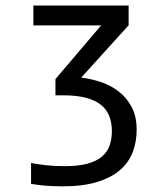

<svg xmlns="http://www.w3.org/2000/svg" viewBox="-20 -510 590 688"><path d="M469.7 -44.9C469.7 -77.5 463.6 -105 451.4 -127.4C439.2 -149.9 423.4 -168.5 404.1 -183.1C384.7 -197.8 363.3 -208.9 339.8 -216.6C316.4 -224.2 293.5 -229.3 271 -231.9L440.9 -419.4V-490.2H99.6V-418.9H342.3L178.7 -226.6V-168.5H206.1C238.3 -168.5 265.5 -165.5 287.8 -159.7C310.1 -153.8 328.1 -145.3 341.8 -134.3C355.5 -123.2 365.4 -109.7 371.6 -93.8C377.8 -77.8 380.9 -59.9 380.9 -40C380.9 -20.8 378.1 -3.5 372.6 12C367 27.4 357.7 40.6 344.7 51.5C331.7 62.4 314.4 70.8 292.7 76.7C271.1 82.5 244.3 85.4 212.4 85.4C189 85.4 168 84.5 149.4 82.5C130.9 80.6 111.5 77.8 91.3 74.2V148.9C100.1 150.2 108.6 151.4 116.7 152.6C124.8 153.7 133.3 154.6 142.1 155.3C150.9 155.9 160.3 156.5 170.4 157C180.5 157.5 191.9 157.7 204.6 157.7C253.7 157.7 295.2 152.4 329.1 141.8C363 131.3 390.3 116.8 411.1 98.4C432 80 446.9 58.5 456.1 33.9C465.2 9.4 469.7 -16.9 469.7 -44.9Z"/></svg>

Font: CodeNewRoman Nerd Font Mono
Style: Regular
Weight: 400
Monospace: yes
Designer: Sam Radian
Foundry: Code New Roman
Version: Version 2.00 November 29, 2014;Nerd Fonts 3.2.1